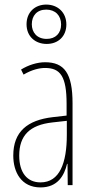

<svg xmlns="http://www.w3.org/2000/svg" viewBox="-20 -809 406 839"><path d="M184 -617C234 -617 270 -650 270 -702C270 -755 232 -789 182 -789C134 -789 96 -757 96 -703C96 -648 136 -617 184 -617ZM184 -639C141 -639 119 -668 119 -703C119 -740 141 -767 182 -767C222 -767 247 -741 247 -702C247 -664 223 -639 184 -639ZM177 -537C143 -537 104 -525 72 -505L83 -483C120 -505 153 -512 177 -512C244 -512 271 -475 271 -355V-304L210 -297C100 -284 38 -234 38 -129C38 -57 73 10 157 10C233 10 261 -43 273 -93H275L276 0H297V-358C297 -489 261 -537 177 -537ZM209 -274 272 -281V-220C272 -97 241 -12 157 -12C99 -12 64 -54 64 -129C64 -217 110 -263 209 -274Z"/></svg>

Font: Noto Sans Oriya ExtCond Thin
Style: Regular
Weight: 100
Width: 2
Designer: Amélie Bonet and Sol Matas
Foundry: Google LLC
Version: Version 2.006